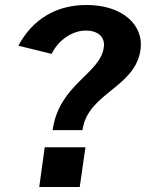

<svg xmlns="http://www.w3.org/2000/svg" viewBox="-20 -753 587 773"><path d="M54 -569 188 -536C215 -593 273 -630 325 -630C373 -630 404 -605 398 -563C385 -456 217 -414 192 -229H312C333 -380 525 -399 546 -554C559 -652 474 -733 328 -733C207 -733 111 -676 54 -569ZM324 -160H160L138 0H301Z"/></svg>

Font: United Sans
Style: Bold Italic
Weight: 700
Italic angle: -8°
Designer: Pablo Impallari, Rodrigo Fuenzalida (Modified by Dan O. Williams)
Version: Version 1.000;PS 001.000;hotconv 1.0.88;makeotf.lib2.5.64775